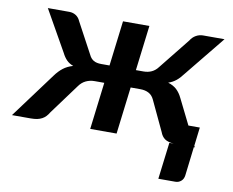

<svg xmlns="http://www.w3.org/2000/svg" viewBox="-105 -577 1011 833"><g transform="rotate(10 401.0 -161.0)"><path d="M669.9 -452.6Q679.2 -467.8 693.8 -476.1Q708.5 -484.4 725.1 -484.4H819.3L673.8 -305.2Q659.7 -286.1 645 -274.4Q630.4 -262.7 611.3 -256.3Q635.3 -249 649.9 -235.1Q664.6 -221.2 674.8 -199.7L730 -88.4H780.3L770.5 -6.8L773.9 0H769.5L754.4 126.5Q752.4 143.1 741.7 152.3Q731 161.6 716.3 161.6H641.6L661.6 0H680.7Q654.8 -2 641.1 -11.7Q627.4 -21.5 620.6 -40.5L558.1 -173.3Q549.8 -190.9 534.4 -199.2Q519 -207.5 497.1 -207.5H454.6L429.2 0H313L338.4 -207.5H295.9Q275.4 -207.5 257.8 -199.2Q240.2 -190.9 227.5 -172.9L130.4 -41Q124 -30.3 116.9 -22.7Q109.9 -15.1 100.3 -10Q90.8 -4.9 78.9 -2.4Q66.9 0 50.8 0H-31.7L116.2 -199.7Q131.8 -221.2 149.7 -235.1Q167.5 -249 192.9 -256.3Q175.3 -262.7 163.6 -274.4Q151.9 -286.1 142.1 -305.7L41 -484.4H135.3Q151.9 -484.4 164.8 -476.1Q177.7 -467.8 184.1 -452.6L257.8 -315.4Q265.1 -300.3 277.6 -293Q290 -285.6 311.5 -285.6H347.7L372.1 -484.4H488.3L463.9 -285.6H497.1Q537.6 -285.6 560.1 -315.4Z"/></g></svg>

Font: Carlito
Style: Bold Italic
Weight: 700
Italic angle: -7°
Designer: Lukasz Dziedzic
Foundry: tyPoland Lukasz Dziedzic
Version: Version 1.104